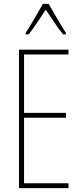

<svg xmlns="http://www.w3.org/2000/svg" viewBox="-20 -1021 421 990"><path d="M333 -51H78V-765H333V-740H104V-439H320V-414H104V-76H333ZM231 -1001Q244 -978 262.5 -946Q281 -914 297.5 -887.5Q314 -861 320 -851V-844H305Q284 -870 260 -905.5Q236 -941 216 -971Q197 -943 172.5 -906Q148 -869 128 -844H112V-851Q123 -867 139 -894Q155 -921 172 -950Q189 -979 201 -1001Z"/></svg>

Font: Noto Sans Tamil UI ExtraCondensed Thin
Style: Regular
Weight: 100
Width: 2
Designer: Jelle Bosma - Monotype Design Team
Foundry: Monotype Imaging Inc.
Version: Version 2.004; ttfautohint (v1.8.4.7-5d5b)